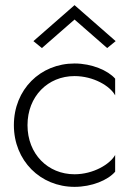

<svg xmlns="http://www.w3.org/2000/svg" viewBox="-20 -717 522 747"><path d="M270 -641 397 -530 430 -557 270 -697 110 -557 143 -530ZM87 -230C87 -342 166 -421 270 -421C343 -421 408 -383 428 -346V-411C400 -443 337 -470 270 -470C137 -470 34 -369 34 -230C34 -92 137 10 270 10C337 10 400 -16 428 -49V-114C408 -78 343 -39 270 -39C166 -39 87 -118 87 -230Z"/></svg>

Font: Jost Light
Style: Regular
Weight: 300
Version: Version 3.710